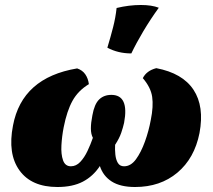

<svg xmlns="http://www.w3.org/2000/svg" viewBox="-20 -740 854 769"><path d="M210 9Q106 9 58 -57.5Q10 -124 32 -237Q68 -429 289 -466Q310 -459 321.5 -442.5Q333 -426 336 -403Q293 -377 270.5 -336.5Q248 -296 235 -230Q228 -194 226 -158Q224 -122 232.5 -98Q241 -74 264 -74Q285 -74 301.5 -91.5Q318 -109 330.5 -135.5Q343 -162 352 -188Q344 -203 344 -225.5Q344 -248 350 -278Q358 -323 377 -341.5Q396 -360 426 -360Q498 -360 477 -248Q473 -230 465.5 -208Q458 -186 441 -160Q440 -141 442 -121Q444 -101 452 -87.5Q460 -74 477 -74Q504 -74 524.5 -102Q545 -130 560.5 -173Q576 -216 584 -260Q595 -314 589.5 -352Q584 -390 552 -427Q567 -457 606 -467Q711 -447 755 -380.5Q799 -314 779 -207Q759 -106 690.5 -48.5Q622 9 521 9Q462 9 427.5 -13Q393 -35 380 -75Q353 -34 312 -12.5Q271 9 210 9ZM506 -526Q453 -526 410 -549Q423 -592 433 -631Q443 -670 447 -708Q497 -720 544 -720Q588 -720 616 -709Q582 -662 553.5 -614Q525 -566 506 -526Z"/></svg>

Font: Vollkorn Black
Style: Italic
Weight: 900
Italic angle: -11°
Designer: Friedrich Althausen
Foundry: Friedrich Althausen
Version: Version 5.000; ttfautohint (v1.8.3)